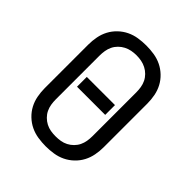

<svg xmlns="http://www.w3.org/2000/svg" viewBox="-206 -873 1012 1012"><g transform="rotate(45 300.0 -367.5)"><path d="M300 8Q271 8 242 3.5Q213 -1 187 -13.5Q161 -26 139.5 -46.5Q118 -67 104.5 -92.5Q91 -118 85.5 -147Q80 -176 80 -205V-530Q80 -559 85.5 -588Q91 -617 104.5 -642.5Q118 -668 139.5 -688.5Q161 -709 187 -721.5Q213 -734 242 -738.5Q271 -743 300 -743Q329 -743 358 -738.5Q387 -734 413 -721.5Q439 -709 460.5 -688.5Q482 -668 495.5 -642.5Q509 -617 514.5 -588Q520 -559 520 -530V-205Q520 -176 514.5 -147Q509 -118 495.5 -92.5Q482 -67 460.5 -46.5Q439 -26 413 -13.5Q387 -1 358 3.5Q329 8 300 8ZM300 -66Q319 -66 337 -69Q355 -72 371.5 -80.5Q388 -89 401.5 -102.5Q415 -116 423 -132.5Q431 -149 434 -167.5Q437 -186 437 -205V-530Q437 -549 434 -567.5Q431 -586 423 -602.5Q415 -619 401.5 -632.5Q388 -646 371.5 -654.5Q355 -663 337 -666.5Q319 -670 300 -670Q281 -670 263 -666.5Q245 -663 228.5 -654.5Q212 -646 198.5 -632.5Q185 -619 177 -602.5Q169 -586 166 -567.5Q163 -549 163 -530V-205Q163 -186 166 -167.5Q169 -149 177 -132.5Q185 -116 198.5 -102.5Q212 -89 228.5 -80.5Q245 -72 263 -69Q281 -66 300 -66ZM195 -331V-404H405V-331Z"/></g></svg>

Font: Iosevka Fixed Extended
Style: Regular
Weight: 400
Width: 7
Monospace: yes
Designer: Belleve Invis
Foundry: Belleve Invis
Version: Version 24.1.1; ttfautohint (v1.8.4)